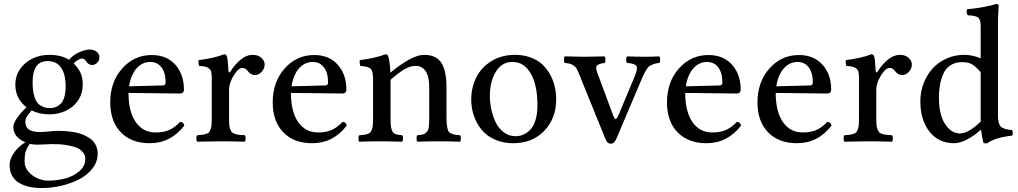

<svg xmlns="http://www.w3.org/2000/svg" viewBox="-20 -719 5179 977"><path d="M146 -301.8Q146 -280.8 147.5 -264.4Q148.9 -248 154.3 -229Q159.7 -210 168.9 -197.8Q178.2 -185.5 195.1 -177.2Q211.9 -168.9 234.9 -168.9Q249.5 -168.9 262.2 -173.6Q274.9 -178.2 287.4 -189.5Q299.8 -200.7 306.9 -223.6Q314 -246.6 314 -279.8Q314 -342.3 290.5 -375.2Q267.1 -408.2 222.2 -408.2Q146 -408.2 146 -301.8ZM131.8 13.2Q114.7 35.6 109.9 54.4Q105 73.2 105 103Q105 133.3 126.5 156.5Q147.9 179.7 174.3 189.9Q200.7 200.2 223.1 200.2Q270 200.2 311.8 189.2Q353.5 178.2 383.8 152.1Q414.1 126 414.1 88.9Q414.1 69.3 401.1 54.7Q388.2 40 370.1 32.7Q352.1 25.4 326.7 20.8Q301.3 16.1 282.7 15.1Q264.2 14.2 243.2 14.2Q236.8 14.2 211.7 15.6Q186.5 17.1 169.9 17.1Q149.4 17.1 131.8 13.2ZM28.8 121.1Q28.8 91.8 50.5 59.6Q72.3 27.3 108.9 4.9Q81.5 -5.9 64.7 -25.6Q47.9 -45.4 47.9 -73.2Q47.9 -91.3 67.4 -119.6Q86.9 -147.9 115.2 -172.9Q58.1 -216.3 58.1 -288.1Q58.1 -333.5 83.3 -368.9Q108.4 -404.3 147.5 -422.1Q186.5 -439.9 231 -439.9Q290 -439.9 332 -415Q350.1 -438 381.8 -452.4Q413.6 -466.8 437 -466.8Q458 -466.8 471.9 -455.6Q485.8 -444.3 485.8 -428.2Q485.8 -411.1 474.6 -399.7Q463.4 -388.2 448.2 -388.2Q438.5 -388.2 429.4 -395Q420.4 -401.9 417 -409.2Q409.2 -420.9 397 -420.9Q387.7 -420.9 374 -412.4Q360.4 -403.8 355 -396Q378.9 -372.1 389.9 -348.1Q400.9 -324.2 400.9 -289.1Q400.9 -241.7 376.2 -206.5Q351.6 -171.4 313.2 -154.3Q274.9 -137.2 230 -137.2Q180.2 -137.2 141.1 -157.2Q108.9 -123.5 108.9 -101.1Q108.9 -71.8 127.9 -59.3Q147 -46.9 184.1 -46.9Q197.3 -46.9 228 -50Q258.8 -53.2 274.9 -53.2Q296.4 -53.2 316.7 -51.5Q336.9 -49.8 361.1 -45.7Q385.3 -41.5 404.8 -33Q424.3 -24.4 441.2 -12Q458 0.5 467.5 20Q477.1 39.6 477.1 64Q477.1 103 451.9 136.5Q426.8 169.9 386 191.7Q345.2 213.4 294.9 225.6Q244.6 237.8 192.9 237.8Q167.5 237.8 145 234.6Q122.6 231.4 100.8 223.1Q79.1 214.8 63.5 201.9Q47.9 189 38.3 168.2Q28.8 147.5 28.8 121.1Z M636.7 -279.8 808.1 -284.2Q822.8 -284.2 822.8 -298.8Q822.8 -349.1 801.5 -376.5Q780.3 -403.8 745.1 -403.8Q704.1 -403.8 675 -371.1Q646 -338.4 636.7 -279.8ZM897 -99.1Q913.6 -97.7 918 -80.1Q849.1 9.8 741.7 9.8Q648.9 9.8 595 -45.7Q541 -101.1 541 -198.2Q541 -302.2 601.8 -370.6Q662.6 -439 752 -439Q828.1 -439 872.1 -389.6Q916 -340.3 916 -263.2Q916 -243.2 895 -243.2L633.8 -246.1Q633.8 -151.4 670.4 -98.1Q707 -44.9 772 -44.9Q811 -44.9 839.4 -56.9Q867.7 -68.8 897 -99.1Z M1145.5 -262.2V-120.1Q1145.5 -98.6 1146.5 -85.2Q1147.5 -71.8 1151.6 -61.5Q1155.8 -51.3 1159.7 -46.4Q1163.6 -41.5 1174.8 -37.8Q1186 -34.2 1195.6 -33.2Q1205.1 -32.2 1225.6 -30.8Q1230 -26.4 1230 -14.4Q1230 -2.4 1225.6 2Q1153.3 0 1101.6 0Q1057.6 0 983.4 2Q979 -2.4 979 -14.4Q979 -26.4 983.4 -30.8Q1002 -32.2 1010.7 -33.4Q1019.5 -34.7 1030 -38.1Q1040.5 -41.5 1044.2 -46.4Q1047.9 -51.3 1051.8 -61.5Q1055.7 -71.8 1056.6 -85.2Q1057.6 -98.6 1057.6 -120.1V-315.9Q1057.6 -338.4 1055.4 -350.3Q1053.2 -362.3 1044.9 -369.6Q1036.6 -377 1026.1 -379.4Q1015.6 -381.8 992.7 -383.8Q991.2 -388.7 990.2 -398.4Q989.3 -408.2 990.7 -413.1Q1071.8 -423.3 1120.6 -442.9Q1130.9 -442.9 1134.3 -433.1Q1139.2 -423.3 1142.6 -356.9Q1142.6 -352.5 1145.8 -350.8Q1148.9 -349.1 1152.3 -355Q1174.8 -391.1 1204.6 -415.5Q1234.4 -439.9 1265.6 -439.9Q1293.9 -439.9 1310.3 -424.3Q1326.7 -408.7 1326.7 -391.1Q1326.7 -370.1 1311.3 -353.5Q1295.9 -336.9 1277.3 -336.9Q1255.4 -336.9 1239.7 -358.9Q1230 -373 1213.4 -373Q1192.4 -373 1168.9 -334.5Q1145.5 -295.9 1145.5 -262.2Z M1463.4 -279.8 1634.8 -284.2Q1649.4 -284.2 1649.4 -298.8Q1649.4 -349.1 1628.2 -376.5Q1606.9 -403.8 1571.8 -403.8Q1530.8 -403.8 1501.7 -371.1Q1472.7 -338.4 1463.4 -279.8ZM1723.6 -99.1Q1740.2 -97.7 1744.6 -80.1Q1675.8 9.8 1568.4 9.8Q1475.6 9.8 1421.6 -45.7Q1367.7 -101.1 1367.7 -198.2Q1367.7 -302.2 1428.5 -370.6Q1489.3 -439 1578.6 -439Q1654.8 -439 1698.7 -389.6Q1742.7 -340.3 1742.7 -263.2Q1742.7 -243.2 1721.7 -243.2L1460.4 -246.1Q1460.4 -151.4 1497.1 -98.1Q1533.7 -44.9 1598.6 -44.9Q1637.7 -44.9 1666 -56.9Q1694.3 -68.8 1723.6 -99.1Z M2252 -272.9V-122.1Q2252 -96.7 2254.2 -81.3Q2256.3 -65.9 2259.8 -55.9Q2263.2 -45.9 2272.7 -41.3Q2282.2 -36.6 2291.7 -34.4Q2301.3 -32.2 2321.3 -30.8Q2325.2 -26.4 2325.2 -14.4Q2325.2 -2.4 2321.3 2Q2256.8 0 2208 0Q2167.5 0 2103 2Q2099.6 -2.4 2099.6 -14.4Q2099.6 -26.4 2103 -30.8Q2124.5 -32.7 2134 -35.4Q2143.6 -38.1 2151.9 -47.6Q2160.2 -57.1 2162.1 -73.7Q2164.1 -90.3 2164.1 -122.1V-276.9Q2164.1 -328.6 2146.2 -356.2Q2128.4 -383.8 2093.3 -383.8Q2068.4 -383.8 2038.8 -366.9Q2009.3 -350.1 1967.3 -313V-122.1Q1967.3 -101.1 1968 -87.2Q1968.8 -73.2 1971.9 -63Q1975.1 -52.7 1978.3 -47.4Q1981.4 -42 1989.5 -38.3Q1997.6 -34.7 2004.9 -33.4Q2012.2 -32.2 2026.4 -30.8Q2030.8 -26.4 2030.8 -14.4Q2030.8 -2.4 2026.4 2Q1961.9 0 1923.3 0Q1872.6 0 1808.1 2Q1803.7 -2.4 1803.7 -14.4Q1803.7 -26.4 1808.1 -30.8Q1825.2 -32.2 1834.2 -33.4Q1843.3 -34.7 1852.8 -38.3Q1862.3 -42 1866 -47.4Q1869.6 -52.7 1873.3 -63.2Q1877 -73.7 1877.7 -87.2Q1878.4 -100.6 1878.4 -122.1V-315.9Q1878.4 -355.5 1867.2 -367.9Q1856 -380.4 1813 -383.8Q1808.6 -399.9 1811 -413.1Q1889.2 -422.9 1942.4 -442.9Q1951.7 -442.9 1955.1 -433.1Q1964.4 -407.7 1966.3 -349.1Q2076.7 -439.9 2138.2 -439.9Q2198.2 -439.9 2225.1 -400.4Q2252 -360.8 2252 -272.9Z M2377.9 -211.9Q2377.9 -274.4 2403.8 -325.7Q2429.7 -377 2481.2 -408.4Q2532.7 -439.9 2601.1 -439.9Q2643.6 -439.9 2679 -427Q2714.4 -414.1 2738.3 -392.3Q2762.2 -370.6 2778.6 -341.1Q2794.9 -311.5 2802.5 -279.3Q2810.1 -247.1 2810.1 -212.9Q2810.1 -116.2 2749.5 -53.2Q2689 9.8 2590.8 9.8Q2539.6 9.8 2498 -8.8Q2456.5 -27.3 2430.9 -58.6Q2405.3 -89.8 2391.6 -129.2Q2377.9 -168.5 2377.9 -211.9ZM2587.9 -403.8Q2532.7 -403.8 2502.7 -353.3Q2472.7 -302.7 2472.7 -231Q2472.7 -197.3 2480 -162.8Q2487.3 -128.4 2502.2 -96.9Q2517.1 -65.4 2543.7 -45.7Q2570.3 -25.9 2604 -25.9Q2624 -25.9 2642.6 -33.7Q2661.1 -41.5 2678 -58.6Q2694.8 -75.7 2704.8 -107.4Q2714.8 -139.2 2714.8 -182.1Q2714.8 -287.6 2680.4 -345.7Q2646 -403.8 2587.9 -403.8Z M3170.9 -398.9Q3166.5 -403.3 3166.5 -415.5Q3166.5 -427.7 3170.9 -432.1Q3220.7 -430.2 3263.7 -430.2Q3294.9 -430.2 3335 -432.1Q3339.4 -427.7 3339.4 -415.5Q3339.4 -403.3 3335 -398.9Q3318.8 -397.5 3306.6 -393.1Q3294.4 -388.7 3286.6 -383.8Q3278.8 -378.9 3271.5 -367.9Q3264.2 -356.9 3260.3 -349.1Q3256.3 -341.3 3248.5 -324.2L3115.7 -11.2Q3105 12.2 3088.9 12.2Q3070.3 12.2 3062 -8.8L2933.6 -325.2Q2926.8 -342.8 2924.3 -348.4Q2921.9 -354 2916.3 -365Q2910.6 -376 2906.5 -379.4Q2902.3 -382.8 2894.5 -388.2Q2886.7 -393.6 2877.2 -395.5Q2867.7 -397.5 2854 -398.9Q2849.6 -403.3 2849.6 -415.5Q2849.6 -427.7 2854 -432.1Q2915.5 -430.2 2951.7 -430.2Q2988.3 -430.2 3056.6 -432.1Q3061 -427.7 3061 -415.5Q3061 -403.3 3056.6 -398.9Q3020 -394 3015.1 -381.1Q3010.3 -368.2 3024.9 -334L3096.7 -141.1Q3106.9 -112.8 3112.8 -112.8Q3118.7 -112.8 3128.9 -137.2L3210 -331.1Q3226.1 -369.1 3218.5 -382.6Q3210.9 -396 3170.9 -398.9Z M3469.7 -279.8 3641.1 -284.2Q3655.8 -284.2 3655.8 -298.8Q3655.8 -349.1 3634.5 -376.5Q3613.3 -403.8 3578.1 -403.8Q3537.1 -403.8 3508.1 -371.1Q3479 -338.4 3469.7 -279.8ZM3730 -99.1Q3746.6 -97.7 3751 -80.1Q3682.1 9.8 3574.7 9.8Q3481.9 9.8 3428 -45.7Q3374 -101.1 3374 -198.2Q3374 -302.2 3434.8 -370.6Q3495.6 -439 3585 -439Q3661.1 -439 3705.1 -389.6Q3749 -340.3 3749 -263.2Q3749 -243.2 3728 -243.2L3466.8 -246.1Q3466.8 -151.4 3503.4 -98.1Q3540 -44.9 3605 -44.9Q3644 -44.9 3672.4 -56.9Q3700.7 -68.8 3730 -99.1Z M3930.2 -279.8 4101.6 -284.2Q4116.2 -284.2 4116.2 -298.8Q4116.2 -349.1 4095 -376.5Q4073.7 -403.8 4038.6 -403.8Q3997.6 -403.8 3968.5 -371.1Q3939.5 -338.4 3930.2 -279.8ZM4190.4 -99.1Q4207 -97.7 4211.4 -80.1Q4142.6 9.8 4035.2 9.8Q3942.4 9.8 3888.4 -45.7Q3834.5 -101.1 3834.5 -198.2Q3834.5 -302.2 3895.3 -370.6Q3956.1 -439 4045.4 -439Q4121.6 -439 4165.5 -389.6Q4209.5 -340.3 4209.5 -263.2Q4209.5 -243.2 4188.5 -243.2L3927.2 -246.1Q3927.2 -151.4 3963.9 -98.1Q4000.5 -44.9 4065.4 -44.9Q4104.5 -44.9 4132.8 -56.9Q4161.1 -68.8 4190.4 -99.1Z M4439 -262.2V-120.1Q4439 -98.6 4439.9 -85.2Q4440.9 -71.8 4445.1 -61.5Q4449.2 -51.3 4453.1 -46.4Q4457 -41.5 4468.3 -37.8Q4479.5 -34.2 4489 -33.2Q4498.5 -32.2 4519 -30.8Q4523.4 -26.4 4523.4 -14.4Q4523.4 -2.4 4519 2Q4446.8 0 4395 0Q4351.1 0 4276.9 2Q4272.5 -2.4 4272.5 -14.4Q4272.5 -26.4 4276.9 -30.8Q4295.4 -32.2 4304.2 -33.4Q4313 -34.7 4323.5 -38.1Q4334 -41.5 4337.6 -46.4Q4341.3 -51.3 4345.2 -61.5Q4349.1 -71.8 4350.1 -85.2Q4351.1 -98.6 4351.1 -120.1V-315.9Q4351.1 -338.4 4348.9 -350.3Q4346.7 -362.3 4338.4 -369.6Q4330.1 -377 4319.6 -379.4Q4309.1 -381.8 4286.1 -383.8Q4284.7 -388.7 4283.7 -398.4Q4282.7 -408.2 4284.2 -413.1Q4365.2 -423.3 4414.1 -442.9Q4424.3 -442.9 4427.7 -433.1Q4432.6 -423.3 4436 -356.9Q4436 -352.5 4439.2 -350.8Q4442.4 -349.1 4445.8 -355Q4468.3 -391.1 4498 -415.5Q4527.8 -439.9 4559.1 -439.9Q4587.4 -439.9 4603.8 -424.3Q4620.1 -408.7 4620.1 -391.1Q4620.1 -370.1 4604.7 -353.5Q4589.4 -336.9 4570.8 -336.9Q4548.8 -336.9 4533.2 -358.9Q4523.4 -373 4506.8 -373Q4485.8 -373 4462.4 -334.5Q4439 -295.9 4439 -262.2Z M4970.2 -100.1V-109.9V-352.1Q4943.4 -382.8 4924.6 -392.8Q4905.8 -402.8 4876 -402.8Q4840.3 -402.8 4815.7 -386.2Q4791 -369.6 4779.1 -341.1Q4767.1 -312.5 4762.5 -284.2Q4757.8 -255.9 4757.8 -222.2Q4757.8 -135.3 4789.3 -87.6Q4820.8 -40 4864.3 -40Q4907.7 -40 4970.2 -100.1ZM4970.2 -421.9V-589.8Q4970.2 -619.6 4956.8 -629.9Q4943.4 -640.1 4904.8 -641.1Q4896 -653.8 4899.9 -671.9Q4935.1 -674.3 4981.7 -682.6Q5028.3 -690.9 5047.9 -699.2Q5062 -699.2 5062 -688Q5062 -687 5061.5 -682.1Q5061 -677.2 5060.5 -668.2Q5060.1 -659.2 5059.6 -647.5Q5059.1 -635.7 5058.6 -618.7Q5058.1 -601.6 5058.1 -583V-130.9Q5058.1 -91.3 5071.5 -75.9Q5085 -60.5 5129.9 -57.1Q5133.8 -52.7 5133.8 -43Q5133.8 -33.2 5129.9 -28.8Q5044.9 -19.5 5003.9 9.8Q4992.2 12.7 4983.9 6.8Q4974.6 -31.7 4972.2 -60.1Q4944.3 -33.2 4905.3 -11.7Q4866.2 9.8 4835.9 9.8Q4755.4 9.8 4709.2 -49.8Q4663.1 -109.4 4663.1 -203.1Q4663.1 -251 4679.7 -294.4Q4696.3 -337.9 4725.1 -369.9Q4753.9 -401.9 4795.9 -420.9Q4837.9 -439.9 4886.2 -439.9Q4929.2 -439.9 4970.2 -421.9Z"/></svg>

Font: Common Serif News
Style: Regular
Weight: 450
Designer: Philipp H. Poll, Khaled Hosny
Foundry: Stefan Peev, Context Ltd.
Version: Version 1.026